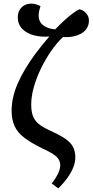

<svg xmlns="http://www.w3.org/2000/svg" viewBox="-20 -803 510 1058"><path d="M301 235 265 208Q289 177 300.5 152Q312 127 312 108Q312 89 302.5 74Q293 59 271 45Q249 31 212 14Q152 -15 114.5 -43.5Q77 -72 60.5 -108Q44 -144 44 -193Q44 -228 52 -265Q60 -302 77 -341.5Q94 -381 119 -423Q144 -465 177.5 -510Q211 -555 252 -602Q204 -598 164.5 -609Q125 -620 101.5 -645Q78 -670 78 -706Q78 -731 88 -748Q98 -765 115 -774Q132 -783 154 -783Q167 -783 179.5 -779Q192 -775 203 -769Q200 -759 198 -751.5Q196 -744 195 -738.5Q194 -733 193.5 -728Q193 -723 193 -717Q193 -684 217 -664.5Q241 -645 284 -641Q309 -667 334.5 -690.5Q360 -714 382 -730Q404 -746 418 -752Q432 -749 443.5 -740.5Q455 -732 462.5 -719Q470 -706 470 -689Q470 -668 460.5 -650.5Q451 -633 432 -621Q413 -609 387 -603Q361 -597 327 -599Q292 -566 260.5 -520Q229 -474 204.5 -423Q180 -372 166 -321.5Q152 -271 152 -227Q152 -190 161 -165Q170 -140 191.5 -121.5Q213 -103 251 -86Q304 -62 336 -41Q368 -20 381.5 5Q395 30 395 64Q395 91 384 119Q373 147 352.5 176Q332 205 301 235Z"/></svg>

Font: Literata Medium
Style: Italic
Weight: 500
Italic angle: -2°
Designer: Latin by Veronika Burian and Jose Scaglione. Greek by Irene Vlachou. Cyrillic by Vera Evstafieva
Foundry: TypeTogether
Version: Version 3.103;gftools[0.9.29]